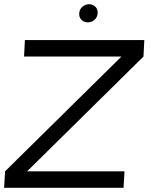

<svg xmlns="http://www.w3.org/2000/svg" viewBox="-50 -890 716 910"><path d="M-30.5 0 -26 -78 525.5 -622H64L68 -700H634L630 -622L78.5 -78H540L535.5 0ZM366.5 -784Q348 -784 336 -796.2Q324 -808.5 325.5 -827Q326.5 -845.5 340.2 -857.8Q354 -870 372.5 -870Q390.5 -870 402.2 -857.8Q414 -845.5 413 -827Q411.5 -808.5 398.2 -796.2Q385 -784 366.5 -784Z"/></svg>

Font: Urbanist
Style: Italic
Weight: 400
Italic angle: -8°
Designer: Corey Hu
Foundry: Corey Hu
Version: Version 1.330; ttfautohint (v1.8.4.7-5d5b)